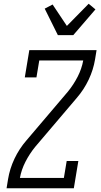

<svg xmlns="http://www.w3.org/2000/svg" viewBox="-20 -1002 540 1022"><path d="M15 0 23 -49Q32 -104 57 -157Q82 -210 121 -255L342 -515Q372 -552 393.5 -594Q415 -636 423 -680H189L174 -590H112L136 -735H494L486 -686Q477 -631 452 -578Q427 -525 388 -480L167 -220Q137 -183 115.5 -141Q94 -99 86 -55H320L335 -145H397L373 0ZM288 -815 218 -956 260 -978 336 -864 452 -982 488 -952 370 -815Z"/></svg>

Font: Iosevka Curly Slab Light
Style: Italic
Weight: 300
Italic angle: -9°
Monospace: yes
Designer: Belleve Invis
Foundry: Belleve Invis
Version: Version 22.1.2; ttfautohint (v1.8.4)